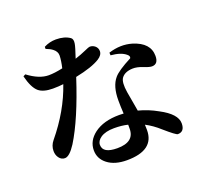

<svg xmlns="http://www.w3.org/2000/svg" viewBox="-144 -980 1288 1210"><g transform="rotate(-20 500.0 -375.5)"><path d="M266 -790Q304 -810 347 -810Q405 -810 441 -784Q455 -773 450 -744Q447 -724 423 -653Q461 -665 499 -682Q525 -694 532 -694Q551 -694 566 -682Q583 -668 583 -646Q583 -620 552 -600Q500 -567 387 -544Q304 -289 219 -152Q177 -87 146 -87Q122 -87 107 -108Q93 -127 93 -154Q93 -190 117 -219Q240 -368 295 -529Q262 -525 225 -525Q161 -525 130 -551Q96 -580 76 -661L91 -669Q165 -613 229 -613Q268 -613 323 -625Q334 -672 335 -707Q335 -734 310 -753Q295 -765 266 -776ZM592 -149Q552 -159 500 -159Q443 -159 410 -137Q381 -117 381 -90Q381 -33 478 -33Q592 -33 592 -122ZM636 -616Q718 -642 792 -620Q902 -586 902 -498Q902 -443 859 -443Q842 -443 805 -458Q768 -473 738 -472Q685 -470 663 -439Q645 -413 656 -344Q658 -328 666 -287L679 -212Q745 -195 805 -161Q912 -105 912 -42Q912 14 866 14Q854 14 783 -48Q739 -88 691 -113Q692 -101 692 -77Q692 59 509 59Q428 59 380 22Q333 -14 333 -71Q333 -135 391 -179Q454 -226 559 -226Q579 -226 589 -225Q586 -273 586 -315Q586 -409 627 -457Q654 -490 747 -538Q754 -551 738 -564Q706 -592 637 -598Z"/></g></svg>

Font: Source Han Serif JP
Style: Bold
Weight: 700
Designer: Ryoko NISHIZUKA  (kana & ideographs); Frank Grießhammer (Latin, Greek & Cyrillic); Wenlong ZHANG  (bopomofo); Sandoll Co
Foundry: Adobe Systems Incorporated
Version: Version 1.000;PS 1;hotconv 16.6.53;makeotf.lib2.5.65590